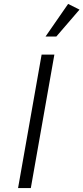

<svg xmlns="http://www.w3.org/2000/svg" viewBox="-20 -958 425 978"><path d="M137 0H72L192 -680H257ZM267 -772H212L327 -938L385 -909Z"/></svg>

Font: Inria Sans Light
Style: Italic
Weight: 300
Italic angle: -10°
Designer: Black Foundry Team
Foundry: Black Foundry
Version: Version 1.2; ttfautohint (v1.8.3)